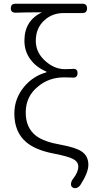

<svg xmlns="http://www.w3.org/2000/svg" viewBox="-20 -815 498 1030"><path d="M372 192Q359 186 361 170Q362 156 373 143Q400 108 400 79Q400 53 374 39Q347 24 269 9Q170 -10 120 -53Q57 -107 57 -206Q57 -286 109 -349Q157 -407 229 -427V-431Q176 -453 145 -494Q111 -538 111 -597Q111 -704 205 -749Q117 -749 68 -747Q38 -745 38 -770Q38 -795 63 -795H242H422Q447 -795 447 -770Q447 -745 422 -745H322Q261 -745 219 -707Q172 -665 172 -596Q172 -532 225 -486Q273 -444 328 -444Q354 -444 365 -445Q396 -450 396 -423Q396 -395 366 -399Q353 -400 324 -400Q243 -400 184 -351Q118 -298 118 -211Q118 -129 174 -86Q217 -54 304 -39Q386 -24 417 -3Q454 21 454 69Q454 111 412 176Q405 187 394 192Q382 197 372 192Z"/></svg>

Font: GenSenRounded TW L
Style: Regular
Weight: 300
Version: Version 1.501;PS 1;hotconv 16.6.51;makeotf.lib2.5.65220